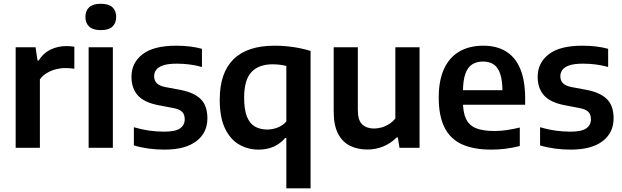

<svg xmlns="http://www.w3.org/2000/svg" viewBox="-20 -802 3378 1042"><path d="M65 0V-545.5H173L183.5 -474H190Q215 -514 254.5 -533Q294 -552 340 -552Q352 -552 363.2 -551Q374.5 -550 383.5 -548.5V-429Q371.5 -431 358.2 -431.8Q345 -432.5 332 -432.5Q307.5 -432.5 282 -425.8Q256.5 -419 234 -405.5Q211.5 -392 196.5 -371.5V0Z M461 0V-545.5H592.5V0ZM527 -638.5Q485 -638.5 464.2 -657.5Q443.5 -676.5 443.5 -710Q443.5 -744 464.2 -762.8Q485 -781.5 527 -781.5Q569.5 -781.5 590 -762.8Q610.5 -744 610.5 -710Q610.5 -676.5 590 -657.5Q569.5 -638.5 527 -638.5Z M873 10Q828 10 786 4.2Q744 -1.5 706.5 -13V-111.5Q746.5 -99.5 787.8 -93.5Q829 -87.5 871.5 -87.5Q931.5 -87.5 957 -105.2Q982.5 -123 982.5 -154.5Q982.5 -181 968.5 -195Q954.5 -209 921 -215.5L837.5 -231.5Q761.5 -246.5 727.5 -284.8Q693.5 -323 693.5 -385.5Q693.5 -460.5 753.2 -507.2Q813 -554 936 -554Q974.5 -554 1010.2 -549.8Q1046 -545.5 1076 -537V-438.5Q1044 -447.5 1009.8 -452Q975.5 -456.5 940 -456.5Q892 -456.5 865.2 -447.2Q838.5 -438 827.5 -422.5Q816.5 -407 816.5 -388.5Q816.5 -366 830 -351.2Q843.5 -336.5 877 -329.5L960 -314Q1034 -299.5 1069.8 -263.8Q1105.5 -228 1105.5 -160Q1105.5 -81 1045.2 -35.5Q985 10 873 10Z M1534 220V-53H1527.5Q1503.5 -24 1467 -7Q1430.5 10 1383 10Q1326 10 1278 -17.5Q1230 -45 1201.2 -104.8Q1172.5 -164.5 1172.5 -260.5Q1172.5 -406.5 1247 -480.2Q1321.5 -554 1470 -554Q1503 -554 1537.5 -550.8Q1572 -547.5 1604.8 -541Q1637.5 -534.5 1665.5 -525.5V220ZM1430.5 -99Q1459 -99 1486.8 -109.8Q1514.5 -120.5 1534 -142.5V-444Q1519.5 -448 1500 -450.5Q1480.5 -453 1459 -453Q1384.5 -453 1344.8 -411Q1305 -369 1305 -271.5Q1305 -204.5 1321 -167Q1337 -129.5 1365.2 -114.2Q1393.5 -99 1430.5 -99Z M1974 9.5Q1920.5 9.5 1879.2 -11Q1838 -31.5 1814.5 -76.8Q1791 -122 1791 -197V-545.5H1922V-205Q1922 -148.5 1946.2 -126.5Q1970.5 -104.5 2009.5 -104.5Q2029 -104.5 2050.2 -110.2Q2071.5 -116 2091 -128.2Q2110.5 -140.5 2125.5 -159V-545.5H2257V0H2148L2139 -56.5H2133Q2101 -24 2060 -7.2Q2019 9.5 1974 9.5Z M2646 10Q2549.5 10 2486.2 -19.2Q2423 -48.5 2392 -111Q2361 -173.5 2361 -273Q2361 -365.5 2389.8 -428Q2418.5 -490.5 2472.5 -522.2Q2526.5 -554 2603 -554Q2676.5 -554 2727.2 -522.2Q2778 -490.5 2804 -427Q2830 -363.5 2830 -269V-233.5H2435V-312.5H2730L2707 -301.5Q2707 -363.5 2695 -400Q2683 -436.5 2659.5 -452.2Q2636 -468 2601.5 -468Q2567 -468 2542.5 -452.5Q2518 -437 2505.2 -400.5Q2492.5 -364 2492.5 -302V-251Q2492.5 -192 2509.2 -156.8Q2526 -121.5 2563.5 -106.2Q2601 -91 2664 -91Q2695.5 -91 2730 -96Q2764.5 -101 2801 -110V-9.5Q2759 1 2721.2 5.5Q2683.5 10 2646 10Z M3077.5 10Q3032.5 10 2990.5 4.2Q2948.5 -1.5 2911 -13V-111.5Q2951 -99.5 2992.2 -93.5Q3033.5 -87.5 3076 -87.5Q3136 -87.5 3161.5 -105.2Q3187 -123 3187 -154.5Q3187 -181 3173 -195Q3159 -209 3125.5 -215.5L3042 -231.5Q2966 -246.5 2932 -284.8Q2898 -323 2898 -385.5Q2898 -460.5 2957.8 -507.2Q3017.5 -554 3140.5 -554Q3179 -554 3214.8 -549.8Q3250.5 -545.5 3280.5 -537V-438.5Q3248.5 -447.5 3214.2 -452Q3180 -456.5 3144.5 -456.5Q3096.5 -456.5 3069.8 -447.2Q3043 -438 3032 -422.5Q3021 -407 3021 -388.5Q3021 -366 3034.5 -351.2Q3048 -336.5 3081.5 -329.5L3164.5 -314Q3238.5 -299.5 3274.2 -263.8Q3310 -228 3310 -160Q3310 -81 3249.8 -35.5Q3189.5 10 3077.5 10Z"/></svg>

Font: Encode Sans Condensed Thin SemiBold
Style: Regular
Weight: 600
Version: Version 3.002